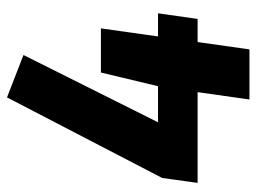

<svg xmlns="http://www.w3.org/2000/svg" viewBox="-112 -620 732 548"><g transform="rotate(-90 254.0 -346.0)"><path d="M490 -261 474 -148H408L387 0H244L265 -148H6L20 -249L250 -692L371 -645L179 -261H282L321 -424H447L424 -261Z"/></g></svg>

Font: Fira Sans Condensed
Style: Bold Italic
Weight: 700
Width: 3
Italic angle: -8°
Designer: Carrois Corporate & Edenspiekermann AG
Foundry: Carrois Corporate GbR & Edenspiekermann AG
Version: Version 4.203